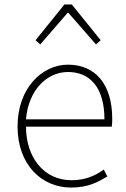

<svg xmlns="http://www.w3.org/2000/svg" viewBox="-20 -831 567 864"><path d="M300 13C378 13 423 -13 463 -37L447 -68C407 -39 362 -20 302 -20C178 -20 97 -122 97 -261H483C485 -274 485 -286 485 -297C485 -453 408 -540 286 -540C169 -540 59 -434 59 -262C59 -90 167 13 300 13ZM97 -294C108 -427 192 -507 286 -507C385 -507 450 -437 450 -294ZM140 -650 161 -631 284 -773H288L412 -631L433 -650L303 -811H270Z"/></svg>

Font: Noto Sans T Chinese Thin
Style: Regular
Weight: 100
Designer: Ryoko NISHIZUKA (kana & ideographs); Paul D. Hunt (Latin, Greek & Cyrillic); Wenlong ZHANG (bopomofo); Sandoll Communica
Foundry: Adobe Systems Incorporated
Version: Version 1.000;PS 1;hotconv 1.0.78;makeotf.lib2.5.61930